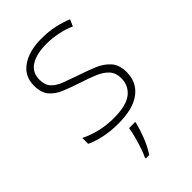

<svg xmlns="http://www.w3.org/2000/svg" viewBox="-230 -713 921 921"><g transform="rotate(-45 231.0 -252.5)"><path d="M416 -230Q416 -161 364.5 -122Q313 -83 214 -83Q159 -83 115 -93Q71 -103 42 -117V-157Q80 -138 124 -127.5Q168 -117 215 -117Q301 -117 339 -147Q377 -177 377 -228Q377 -263 357.5 -285Q338 -307 303 -322Q268 -337 223 -351Q175 -367 137 -382.5Q99 -398 77 -424.5Q55 -451 55 -499Q55 -562 105.5 -597.5Q156 -633 241 -633Q288 -633 329 -624Q370 -615 403 -601L388 -567Q359 -581 319 -589.5Q279 -598 240 -598Q171 -598 132.5 -573.5Q94 -549 94 -500Q94 -463 113 -443Q132 -423 165 -410.5Q198 -398 241 -383Q287 -368 326.5 -351.5Q366 -335 391 -307Q416 -279 416 -230ZM275 -25Q266 11 250 52Q234 93 211 128H188V121Q196 105 205.5 77.5Q215 50 223 19.5Q231 -11 234 -32H275Z"/></g></svg>

Font: Noto Sans Kannada UI ExtraLight
Style: Regular
Weight: 200
Designer: Jelle Bosma - Monotype Design Team
Foundry: Monotype Imaging Inc.
Version: Version 2.005; ttfautohint (v1.8.4.7-5d5b)